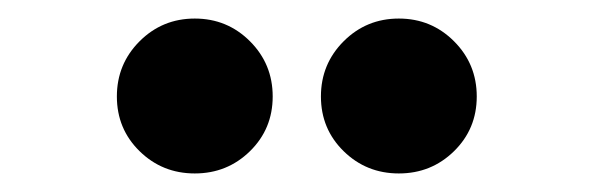

<svg xmlns="http://www.w3.org/2000/svg" viewBox="-20 -803 640 207"><path d="M106 -699Q106 -664 130.5 -640Q155 -616 190 -616Q225 -616 249.5 -640Q274 -664 274 -699Q274 -734 249.5 -758.5Q225 -783 190 -783Q155 -783 130.5 -758.5Q106 -734 106 -699ZM326 -699Q326 -664 350.5 -640Q375 -616 410 -616Q445 -616 469.5 -640Q494 -664 494 -699Q494 -734 469.5 -758.5Q445 -783 410 -783Q375 -783 350.5 -758.5Q326 -734 326 -699Z"/></svg>

Font: CommitMonoV143 ExtLt
Style: Regular
Weight: 200
Monospace: yes
Designer: Eigil Nikolajsen
Foundry: Eigil Nikolajsen
Version: Version 1.143